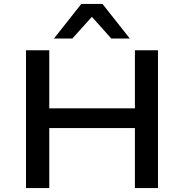

<svg xmlns="http://www.w3.org/2000/svg" viewBox="-20 -962 942 982"><path d="M113 0V-705H232V-408H670V-705H788V0H670V-307H232V0ZM256 -765 396 -942H504L644 -765H549L450 -876L350 -765Z"/></svg>

Font: Nunito Sans 7pt SemiExpanded SemiBold
Style: Regular
Weight: 600
Width: 6
Designer: Vernon Adams
Foundry: Vernon Adams
Version: Version 3.101;gftools[0.9.27]